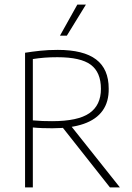

<svg xmlns="http://www.w3.org/2000/svg" viewBox="-20 -819 577 839"><path d="M89.5 0V-588.5Q120.5 -593.5 155.5 -597.2Q190.5 -601 232.5 -601Q345 -601 400 -559.2Q455 -517.5 455 -432Q456 -374.5 428.5 -335.8Q401 -297 345.8 -277.8Q290.5 -258.5 209 -258.5Q187.5 -258.5 165 -259.2Q142.5 -260 123.5 -262V0ZM460.5 0 238.5 -281H280.5L504 0ZM207.5 -289.5Q320.5 -289.5 370.8 -324.5Q421 -359.5 421 -430.5Q421 -503 376.8 -536Q332.5 -569 231 -569Q199 -569 174.2 -567Q149.5 -565 123.5 -561V-293Q148 -291 165.8 -290.2Q183.5 -289.5 207.5 -289.5ZM242 -663 318 -799H355.5L272 -663Z"/></svg>

Font: Encode Sans SC SemiCondensed Thin
Style: Regular
Weight: 250
Width: 4
Designer: Multiple Designers
Foundry: Impallari Type
Version: Version 3.002